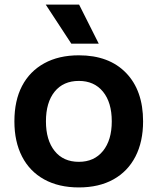

<svg xmlns="http://www.w3.org/2000/svg" viewBox="-20 -808 690 840"><path d="M325 12Q237 12 173.5 -23Q110 -58 76.5 -123Q43 -188 43 -277Q43 -368 76.5 -432Q110 -496 173.5 -531Q237 -566 325 -566Q457 -566 531.5 -489Q606 -412 606 -277Q606 -188 572.5 -123Q539 -58 476 -23Q413 12 325 12ZM325 -100Q392 -100 430.5 -147.5Q469 -195 469 -277Q469 -360 430.5 -407Q392 -454 325 -454Q257 -454 219 -407Q181 -360 181 -277Q181 -195 219 -147.5Q257 -100 325 -100ZM412 -617H292L180 -788H326Z"/></svg>

Font: Azeret Mono SemiBold
Style: Regular
Weight: 600
Designer: Martin Vácha
Foundry: Displaay
Version: Version 1.002